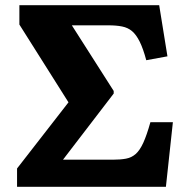

<svg xmlns="http://www.w3.org/2000/svg" viewBox="-20 -723 734 743"><path d="M46 0V-71L245 -327L55 -628V-703H596L628 -505L546 -490Q534 -535 520.5 -562Q507 -589 491 -602.5Q475 -616 452.5 -620.5Q430 -625 399 -625H258L420 -371V-361L190 -61L166 -105H416Q446 -105 467.5 -109Q489 -113 505 -127Q521 -141 534.5 -170.5Q548 -200 562 -250H649L622 0Z"/></svg>

Font: Literata 18pt
Style: Bold
Weight: 700
Designer: Latin by Veronika Burian and Jose Scaglione. Greek by Irene Vlachou. Cyrillic by Vera Evstafieva.
Foundry: TypeTogether
Version: Version 3.103;gftools[0.9.29]